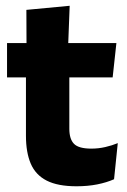

<svg xmlns="http://www.w3.org/2000/svg" viewBox="-20 -640 445 671"><path d="M247.5 11Q182 11 143.2 -8.8Q104.4 -28.6 87.5 -68Q70.7 -107.4 70.7 -165.5V-440.1H222.3V-189.9Q222.3 -153.9 238.7 -137.3Q255 -120.6 299.3 -120.6Q324.1 -120.6 348 -126.1Q371.9 -131.6 391.6 -139.8L378.6 -13.6Q353.2 -2.3 319.9 4.4Q286.7 11 247.5 11ZM4.6 -369.5V-489.6H386.8L373.7 -369.5ZM72.7 -478.7 72.2 -605.5 223.5 -619.8 218.1 -478.7Z"/></svg>

Font: Anek Gurmukhi Medium
Style: Regular
Weight: 500
Designer: Sarang Kulkarni (Gurmukhi), Yesha Goshar (Latin)
Foundry: Ek Type
Version: Version 1.003